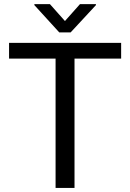

<svg xmlns="http://www.w3.org/2000/svg" viewBox="-20 -921 637 941"><path d="M573.7 -710.9V-633.8H345.2V0H252.4V-633.8H24.4V-710.9ZM224.6 -900.9 298.3 -817.9 372.1 -900.9H450.2V-896L326.2 -762.2H270.5L148.4 -896V-900.9Z"/></svg>

Font: Vazirmatn UI FD
Style: Regular
Weight: 400
Designer: Saber Rastikerdar
Foundry: Saber Rastikerdar
Version: Version 33.003